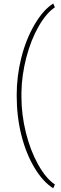

<svg xmlns="http://www.w3.org/2000/svg" viewBox="-20 -812 336 1062"><path d="M72.3 -286.1Q72.3 -391.6 98.1 -493.7Q124 -595.7 171.6 -676.8Q219.2 -757.8 274.4 -792.5L283.7 -771.5Q235.8 -739.7 193.4 -665.5Q150.9 -591.3 125.5 -493.7Q100.1 -396 98.6 -300.8V-275.4Q98.6 -178.7 123 -79.3Q147.5 20 190.9 97.9Q234.4 175.8 283.7 208.5L274.4 229.5Q217.8 193.8 171.1 116.5Q124.5 39.1 98.4 -63.7Q72.3 -166.5 72.3 -286.1Z"/></svg>

Font: Roboto Thin
Style: Regular
Weight: 250
Designer: Google
Version: Version 2.134; 2016